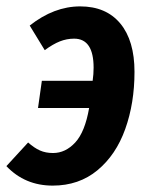

<svg xmlns="http://www.w3.org/2000/svg" viewBox="-50 -566 467 601"><path d="M371 -341Q371 -243 342 -162Q313 -81 255 -33Q197 15 115 15Q28 15 -30 -46L38 -120Q57 -103 75 -95Q93 -87 116 -87Q155 -87 185.5 -120Q216 -153 229 -228H69L81 -313H240Q243 -334 243 -354Q243 -445 182 -445Q159 -445 137.5 -436.5Q116 -428 90 -409L43 -486Q119 -546 201 -546Q282 -546 326.5 -492.5Q371 -439 371 -341Z"/></svg>

Font: Fira Sans Extra Condensed SemiBold
Style: Italic
Weight: 600
Width: 3
Italic angle: -8°
Designer: Carrois Corporate & Edenspiekermann AG
Foundry: Carrois Corporate GbR & Edenspiekermann AG
Version: Version 4.203